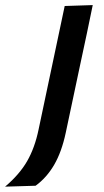

<svg xmlns="http://www.w3.org/2000/svg" viewBox="-116 -520 400 736"><path d="M-96.5 195.5Q-41.5 149 -12 97.8Q17.5 46.5 32 -24L73 -218L83.5 -267.5Q98 -337.5 109.5 -390.5Q120.5 -443 132 -497L239.5 -500.5Q228 -445 217 -392Q205.5 -339 190.5 -268Q173 -185 160.5 -126.5Q148 -68 136 -11Q120.5 62 91.8 111.5Q63 161 20.5 192Z"/></svg>

Font: Heraclito Medium
Style: Italic
Weight: 500
Italic angle: -12°
Designer: Kostas Bartsokas (font) & Cristiano Sobral (main changes)
Foundry: Kostas Bartsokas (font) & Cristiano Sobral (main changes)
Version: Version 1.00;July 8, 2020;FontCreator 13.0.0.2655 64-bit